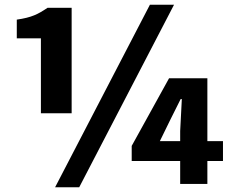

<svg xmlns="http://www.w3.org/2000/svg" viewBox="-20 -778 970 812"><path d="M153 -299H283V-745H181C141 -718 114 -704 51 -695V-616H153ZM213 14H315L716 -758H614ZM742 0H857V-97H923V-181H857V-447H695L537 -161V-97H742ZM742 -181H656L700 -271L744 -359H749L742 -224Z"/></svg>

Font: ChiuKong Gothic MN Heavy
Style: Regular
Weight: 900
Designer: Ryoko NISHIZUKA 西塚涼子 (kana, bopomofo & ideographs); Paul D. Hunt (Latin, Greek & Cyrillic); Sandoll Communications 산돌커뮤니
Foundry: Adobe
Version: Version 1.300